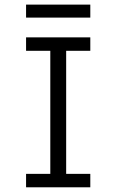

<svg xmlns="http://www.w3.org/2000/svg" viewBox="-20 -796 586 816"><path d="M363.8 0H90.8V-57.1H193.8V-580.1H90.8V-637.2H363.8V-580.1H261.2V-57.1H363.8ZM363.8 -721.2H90.8V-776.4H363.8Z"/></svg>

Font: Anonymous Pro
Style: Regular
Weight: 400
Monospace: yes
Designer: Mark Simonson
Version: Version 1.003